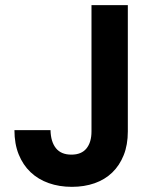

<svg xmlns="http://www.w3.org/2000/svg" viewBox="-20 -718 610 745"><path d="M335 -698H476V-208Q476 -156 460 -116Q444 -76 415.5 -48.5Q387 -21 347 -7Q307 7 259 7Q210 7 169 -7.5Q128 -22 98.5 -50Q69 -78 52.5 -119Q36 -160 36 -213H176Q177 -168 197 -143Q217 -118 257 -118Q296 -118 315.5 -142Q335 -166 335 -208Z"/></svg>

Font: Poppins SemiBold
Style: Regular
Weight: 600
Designer: Ninad Kale (Devanagari), Jonny Pinhorn (Latin)
Foundry: Indian Type Foundry
Version: Version 3.002 2017